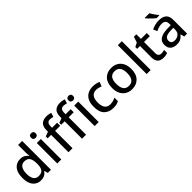

<svg xmlns="http://www.w3.org/2000/svg" viewBox="313 -2168 3579 3579"><g transform="rotate(-45 2103.0 -378.0)"><path d="M268 10Q171 10 111.5 -60Q52 -130 52 -268Q52 -407 112 -478Q172 -549 270 -549Q331 -549 370 -526Q409 -503 433 -470H439Q437 -483 434 -510Q431 -537 431 -558V-760H537V0H454L436 -72H431Q408 -37 369 -13.5Q330 10 268 10ZM293 -77Q371 -77 403 -120.5Q435 -164 435 -251V-267Q435 -361 404.5 -411.5Q374 -462 292 -462Q227 -462 194 -409.5Q161 -357 161 -266Q161 -175 194 -126Q227 -77 293 -77Z M757 -744Q781 -744 799 -730Q817 -716 817 -683Q817 -651 799 -636.5Q781 -622 757 -622Q731 -622 713.5 -636.5Q696 -651 696 -683Q696 -716 713.5 -730Q731 -744 757 -744ZM809 -539V0H703V-539Z M1238 -458H1105V0H999V-458H908V-508L999 -541V-575Q999 -678 1046.5 -721.5Q1094 -765 1179 -765Q1214 -765 1243 -759Q1272 -753 1292 -746L1265 -665Q1248 -670 1227.5 -674.5Q1207 -679 1184 -679Q1105 -679 1105 -574V-539H1238Z M1595 -458H1462V0H1356V-458H1265V-508L1356 -541V-575Q1356 -678 1403.5 -721.5Q1451 -765 1536 -765Q1571 -765 1600 -759Q1629 -753 1649 -746L1622 -665Q1605 -670 1584.5 -674.5Q1564 -679 1541 -679Q1462 -679 1462 -574V-539H1595Z M1743 -744Q1767 -744 1785 -730Q1803 -716 1803 -683Q1803 -651 1785 -636.5Q1767 -622 1743 -622Q1717 -622 1699.5 -636.5Q1682 -651 1682 -683Q1682 -716 1699.5 -730Q1717 -744 1743 -744ZM1795 -539V0H1689V-539Z M2178 10Q2066 10 1998 -56.5Q1930 -123 1930 -266Q1930 -366 1963 -428Q1996 -490 2054 -519.5Q2112 -549 2186 -549Q2231 -549 2270.5 -539.5Q2310 -530 2336 -518L2304 -432Q2276 -443 2244.5 -451Q2213 -459 2185 -459Q2039 -459 2039 -267Q2039 -175 2075 -127Q2111 -79 2181 -79Q2226 -79 2260.5 -89Q2295 -99 2324 -115V-23Q2295 -6 2261 2Q2227 10 2178 10Z M2926 -270Q2926 -136 2857 -63Q2788 10 2671 10Q2598 10 2541.5 -23Q2485 -56 2452.5 -118.5Q2420 -181 2420 -270Q2420 -404 2488 -476.5Q2556 -549 2674 -549Q2748 -549 2804.5 -516.5Q2861 -484 2893.5 -422Q2926 -360 2926 -270ZM2529 -270Q2529 -179 2563.5 -128Q2598 -77 2673 -77Q2748 -77 2782.5 -128Q2817 -179 2817 -270Q2817 -362 2782 -411.5Q2747 -461 2672 -461Q2597 -461 2563 -411.5Q2529 -362 2529 -270Z M3166 0H3060V-760H3166Z M3526 -76Q3547 -76 3569 -79.5Q3591 -83 3607 -89V-9Q3589 -1 3560.5 4.5Q3532 10 3503 10Q3459 10 3422 -5Q3385 -20 3363.5 -57Q3342 -94 3342 -160V-458H3267V-506L3346 -546L3383 -660H3448V-539H3602V-458H3448V-162Q3448 -118 3469.5 -97Q3491 -76 3526 -76Z M3924 -549Q4025 -549 4075.5 -504.5Q4126 -460 4126 -365V0H4051L4030 -75H4026Q3991 -31 3952.5 -10.5Q3914 10 3846 10Q3773 10 3725 -29.5Q3677 -69 3677 -153Q3677 -235 3739 -278Q3801 -321 3930 -325L4022 -328V-358Q4022 -417 3995 -441.5Q3968 -466 3919 -466Q3878 -466 3840 -454Q3802 -442 3767 -425L3733 -502Q3771 -522 3820.5 -535.5Q3870 -549 3924 -549ZM3949 -257Q3857 -253 3821.5 -226.5Q3786 -200 3786 -152Q3786 -110 3811 -91Q3836 -72 3876 -72Q3938 -72 3979.5 -107Q4021 -142 4021 -212V-259ZM3897 -766Q3909 -744 3927 -716.5Q3945 -689 3964 -663Q3983 -637 3999 -618V-606H3928Q3904 -624 3873.5 -652Q3843 -680 3815.5 -709Q3788 -738 3774 -756V-766Z"/></g></svg>

Font: Noto Sans Sinhala Medium
Style: Regular
Weight: 500
Designer: Jelle Bosma - Monotype Design Team
Foundry: Monotype Imaging Inc.
Version: Version 2.006; ttfautohint (v1.8.4.7-5d5b)